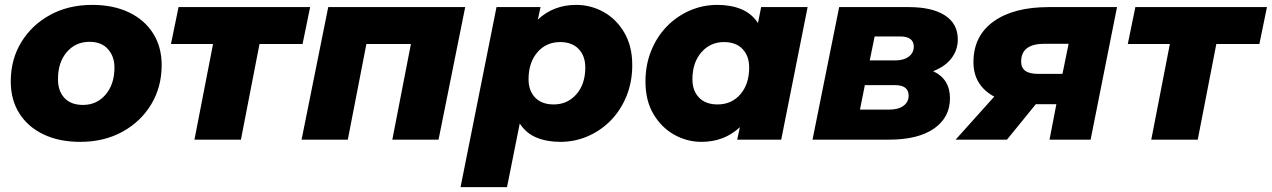

<svg xmlns="http://www.w3.org/2000/svg" viewBox="-20 -571 5200 785"><path d="M308 9Q222 9 158 -21.5Q94 -52 59 -107.5Q24 -163 24 -238Q24 -328 67 -398.5Q110 -469 185 -510Q260 -551 357 -551Q443 -551 507 -520.5Q571 -490 606 -434.5Q641 -379 641 -305Q641 -215 598 -144Q555 -73 480 -32Q405 9 308 9ZM319 -142Q376 -142 412 -184.5Q448 -227 448 -295Q448 -340 421.5 -370Q395 -400 346 -400Q289 -400 253 -358Q217 -316 217 -247Q217 -199 243.5 -170.5Q270 -142 319 -142Z M775 0 851 -391H679L710 -542H1248L1217 -391H1041L965 0Z M1213 0 1322 -542H1882L1773 0H1584L1660 -391H1478L1402 0Z M2271 9Q2216 9 2173.5 -8.5Q2131 -26 2105 -66L2053 194H1863L2010 -542H2190L2179 -491Q2243 -551 2336 -551Q2395 -551 2447 -522.5Q2499 -494 2532 -438.5Q2565 -383 2565 -305Q2565 -237 2542 -179.5Q2519 -122 2478.5 -80Q2438 -38 2384.5 -14.5Q2331 9 2271 9ZM2244 -144Q2300 -144 2336.5 -185.5Q2373 -227 2373 -295Q2373 -342 2346 -370.5Q2319 -399 2270 -399Q2213 -399 2177 -357Q2141 -315 2141 -247Q2141 -200 2168 -172Q2195 -144 2244 -144Z M2848 9Q2789 9 2737 -20Q2685 -49 2652 -104Q2619 -159 2619 -238Q2619 -305 2642 -362.5Q2665 -420 2705.5 -462Q2746 -504 2799.5 -527.5Q2853 -551 2913 -551Q2968 -551 3010.5 -533.5Q3053 -516 3079 -477L3092 -542H3282L3174 0H2994L3005 -51Q2941 9 2848 9ZM2914 -144Q2971 -144 3007 -185.5Q3043 -227 3043 -295Q3043 -342 3016 -370.5Q2989 -399 2940 -399Q2884 -399 2847.5 -357Q2811 -315 2811 -247Q2811 -200 2838 -172Q2865 -144 2914 -144Z M3302 0 3411 -542H3695Q3791 -542 3843.5 -508Q3896 -474 3896 -410Q3896 -366 3869.5 -332Q3843 -298 3795 -280Q3864 -248 3864 -169Q3864 -91 3799 -45.5Q3734 0 3614 0ZM3496 -123H3617Q3653 -123 3674 -138.5Q3695 -154 3695 -180Q3695 -223 3639 -223H3516ZM3536 -324H3640Q3675 -324 3695.5 -339.5Q3716 -355 3716 -380Q3716 -422 3660 -422H3556Z M4271 0 4299 -145H4215L4097 0H3887L4045 -176Q3960 -222 3960 -317Q3960 -424 4042 -483Q4124 -542 4268 -542H4547L4439 0ZM4324 -269 4349 -392H4250Q4155 -392 4155 -319Q4155 -269 4223 -269Z M4687 0 4763 -391H4591L4622 -542H5160L5129 -391H4953L4877 0Z"/></svg>

Font: Montserrat ExtraBold
Style: Italic
Weight: 800
Italic angle: -11.3°
Designer: Julieta Ulanovsky
Foundry: Julieta Ulanovsky
Version: Version 9.000; ttfautohint (v1.8.4.7-5d5b)